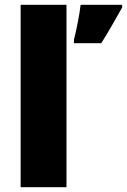

<svg xmlns="http://www.w3.org/2000/svg" viewBox="-20 -780 529 800"><path d="M257 0V-760H66V0ZM489 -749V-760H316C311 -717 298 -653 288 -614V-600H402C439 -659 461 -700 489 -749Z"/></svg>

Font: Noto Sans Myanmar UI Black
Style: Regular
Weight: 900
Designer: Monotype Design Team
Foundry: Monotype Imaging Inc.
Version: Version 2.103